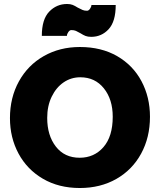

<svg xmlns="http://www.w3.org/2000/svg" viewBox="-20 -930 803 964"><path d="M30 -337Q30 -239 73 -159Q116 -79 195.5 -32.5Q275 14 381 14Q484 14 564 -31.5Q644 -77 688.5 -158.5Q733 -240 733 -344Q733 -442 690.5 -522Q648 -602 568.5 -648Q489 -694 381 -694Q280 -694 200 -648.5Q120 -603 75 -521.5Q30 -440 30 -337ZM383 -542Q457 -542 501.5 -486.5Q546 -431 546 -344Q546 -245 499.5 -191.5Q453 -138 380 -138Q304 -138 260.5 -194Q217 -250 217 -338Q217 -398 239.5 -444.5Q262 -491 299.5 -516.5Q337 -542 383 -542ZM417 -876Q404 -876 394.5 -880Q385 -884 370 -892Q356 -901 344.5 -905.5Q333 -910 317 -910Q264 -910 227 -871.5Q190 -833 190 -750H316Q316 -759 323 -769Q330 -779 338 -779Q352 -779 361 -775Q370 -771 384 -763Q398 -754 409.5 -749.5Q421 -745 438 -745Q490 -745 525.5 -783.5Q561 -822 561 -905H439Q439 -896 432 -886Q425 -876 417 -876Z"/></svg>

Font: Catamaran
Style: Regular
Weight: 900
Designer: Pria Ravichandran
Version: Version 1.001;PS 001.000;hotconv 1.0.70;makeotf.lib2.5.58329